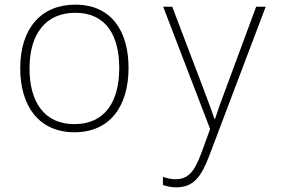

<svg xmlns="http://www.w3.org/2000/svg" viewBox="-20 -559 1240 826"><path d="M300 10C454 10 533 -103 533 -267C533 -424 460 -539 304 -539C157 -539 67 -437 67 -265C67 -102 148 10 300 10ZM738 247C814 247 847 199 881 109L1123 -530H1082L952 -179C930 -120 919 -90 905 -47H903C888 -89 877 -120 856 -175L721 -530H682L884 -4L846 100C816 181 789 212 735 212C716 212 699 208 681 202V237C700 243 718 247 738 247ZM300 -25C170 -25 107 -121 107 -264C107 -415 178 -504 304 -504C440 -504 493 -401 493 -266C493 -124 433 -25 300 -25Z"/></svg>

Font: Noto Sans Mono ExtraLight
Style: Regular
Weight: 200
Designer: Monotype Design Team
Foundry: Monotype Imaging Inc.
Version: Version 2.014